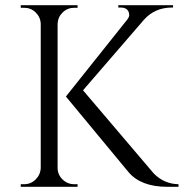

<svg xmlns="http://www.w3.org/2000/svg" viewBox="-20 -720 708 740"><path d="M266 -10H279V0H60V-10H73Q99 -10 117.5 -28.5Q136 -47 137 -73V-628Q136 -654 117.5 -672Q99 -690 73 -690H60V-700H279V-690H266Q240 -690 221.5 -672Q203 -654 202 -628V-73Q202 -47 221 -28.5Q240 -10 266 -10ZM668 0H625Q523 0 475 -57L234 -348L470 -644Q478 -654 478 -662Q478 -670 475 -676Q467 -691 446 -691H436V-700H647V-691H643Q577 -691 535 -644L300 -372L573 -51Q613 -11 668 -10Z"/></svg>

Font: Cinzel Decorative
Style: Regular
Weight: 400
Designer: Natanael Gama
Version: Version 1.002;PS 001.002;hotconv 1.0.56;makeotf.lib2.0.21325